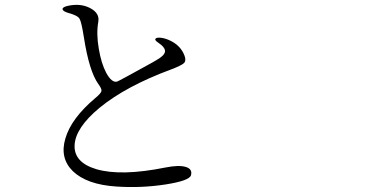

<svg xmlns="http://www.w3.org/2000/svg" viewBox="-20 -747 1540 779"><path d="M754.9 -36.1Q761.7 -61.5 733.4 -69.8Q705.1 -78.1 651.4 -67.4Q471.7 -31.2 371.1 -60.5Q279.3 -87.9 282.7 -158.2Q286.1 -228.5 383.8 -309.6Q491.2 -397.5 672.9 -464.8Q716.8 -481.4 726.6 -491.2Q736.3 -501 728.5 -521.5Q713.9 -560.5 672.9 -581.1Q651.4 -591.8 632.8 -593.8Q615.2 -595.7 610.8 -589.8Q606.4 -584 623 -573.2Q651.4 -553.7 649.4 -537.6Q647.5 -521.5 614.3 -502.9Q608.4 -500 597.7 -493.2Q461.9 -418 455.1 -416Q433.6 -410.2 411.1 -451.2Q390.6 -490.2 380.9 -548.8Q370.1 -610.4 378.9 -659.2Q384.8 -693.4 346.2 -713.9Q307.6 -734.4 256.8 -723.6Q233.4 -718.8 233.9 -710Q234.4 -701.2 257.8 -694.3Q293.9 -684.6 302.2 -671.9Q310.5 -659.2 320.3 -595.7Q341.8 -458 378.9 -406.2Q393.6 -386.7 391.6 -377.4Q389.6 -368.2 367.2 -349.6Q268.6 -266.6 245.1 -184.6Q221.7 -105.5 275.4 -52.7Q332 2 452.1 9.8Q552.7 16.6 650.9 1.5Q749 -13.7 754.9 -36.1Z"/></svg>

Font: Bpmf GenWan Min R
Style: R
Weight: 400
Foundry: But Ko
Version: Version 1.320